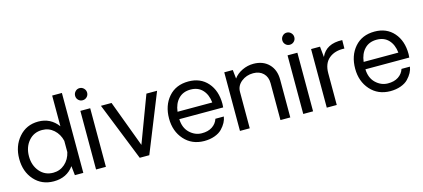

<svg xmlns="http://www.w3.org/2000/svg" viewBox="-59 -1243 3829 1740"><g transform="rotate(-15 1855.5 -373.0)"><path d="M555.2 -750V0H476.1L466.8 -86.9Q400.9 4.9 278.8 4.9Q167 4.9 96.9 -73.5Q26.9 -151.9 26.9 -272Q26.9 -392.1 97.4 -473.6Q168 -555.2 279.8 -555.2Q395 -555.2 463.9 -461.9V-750ZM293.9 -71.8Q356.9 -71.8 403.1 -112.8Q449.2 -153.8 463.9 -219.2V-325.2Q448.7 -390.1 402.8 -431.2Q356.9 -472.2 293.9 -472.2Q215.8 -472.2 167 -415Q118.2 -357.9 118.2 -272Q118.2 -187 167 -129.4Q215.8 -71.8 293.9 -71.8Z M719.7 -637.2Q696.8 -637.2 680.4 -653.6Q664.1 -669.9 664.1 -693.8Q664.1 -716.8 680.4 -733.9Q696.8 -751 719.7 -751Q743.7 -751 760.3 -733.9Q776.9 -716.8 776.9 -693.8Q776.9 -669.9 760.3 -653.6Q743.7 -637.2 719.7 -637.2ZM674.8 -549.8H767.1V0H674.8Z M1393.6 -545.9 1174.3 0H1084.5L866.7 -545.9H966.3L1129.4 -108.9L1293.5 -545.9Z M1935.1 -277.8Q1935.1 -269 1933.1 -245.1H1521.5Q1524.4 -163.1 1573.2 -116.5Q1622.1 -69.8 1685.1 -68.8Q1745.1 -67.9 1784.7 -94Q1824.2 -120.1 1838.4 -164.1H1917.5Q1913.6 -136.2 1898.9 -108.6Q1884.3 -81.1 1858.4 -54Q1832.5 -26.9 1788.3 -11Q1744.1 4.9 1689.5 4.9Q1574.2 3.9 1503.7 -75.4Q1433.1 -154.8 1433.1 -273.9Q1433.1 -396 1501.7 -475.1Q1570.3 -554.2 1688.5 -554.2Q1801.3 -554.2 1868.2 -478Q1935.1 -401.9 1935.1 -277.8ZM1688.5 -478Q1617.7 -478 1575 -433.6Q1532.2 -389.2 1523.4 -314H1849.1Q1841.3 -389.2 1799.8 -433.6Q1758.3 -478 1688.5 -478Z M2298.8 -556.2Q2388.7 -556.2 2442.9 -501.5Q2497.1 -446.8 2497.1 -355V0H2404.8V-346.2Q2404.8 -404.3 2369.4 -439.2Q2334 -474.1 2274.9 -474.1Q2210.9 -474.1 2163.8 -436.5Q2116.7 -398.9 2116.7 -341.8V0H2024.9V-549.8H2105L2113.8 -467.8Q2142.6 -507.8 2193.1 -532Q2243.7 -556.2 2298.8 -556.2Z M2663.6 -637.2Q2640.6 -637.2 2624.3 -653.6Q2607.9 -669.9 2607.9 -693.8Q2607.9 -716.8 2624.3 -733.9Q2640.6 -751 2663.6 -751Q2687.5 -751 2704.1 -733.9Q2720.7 -716.8 2720.7 -693.8Q2720.7 -669.9 2704.1 -653.6Q2687.5 -637.2 2663.6 -637.2ZM2618.7 -549.8H2710.9V0H2618.7Z M3133.3 -555.2 3132.3 -476.1Q3043.5 -481 2988.3 -435.5Q2933.1 -390.1 2933.1 -297.9V0H2839.4V-549.8H2923.3L2933.1 -450.2Q2982.4 -562 3133.3 -555.2Z M3681.2 -277.8Q3681.2 -269 3679.2 -245.1H3267.6Q3270.5 -163.1 3319.3 -116.5Q3368.2 -69.8 3431.2 -68.8Q3491.2 -67.9 3530.8 -94Q3570.3 -120.1 3584.5 -164.1H3663.6Q3659.7 -136.2 3645 -108.6Q3630.4 -81.1 3604.5 -54Q3578.6 -26.9 3534.4 -11Q3490.2 4.9 3435.5 4.9Q3320.3 3.9 3249.8 -75.4Q3179.2 -154.8 3179.2 -273.9Q3179.2 -396 3247.8 -475.1Q3316.4 -554.2 3434.6 -554.2Q3547.4 -554.2 3614.3 -478Q3681.2 -401.9 3681.2 -277.8ZM3434.6 -478Q3363.8 -478 3321 -433.6Q3278.3 -389.2 3269.5 -314H3595.2Q3587.4 -389.2 3545.9 -433.6Q3504.4 -478 3434.6 -478Z"/></g></svg>

Font: ø
Style: ø
Weight: 400
Designer: Samuel Oakes
Foundry: Samuel Oakes
Version: Version 1.000;PS 001.000;hotconv 1.0.88;makeotf.lib2.5.64775